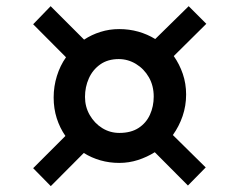

<svg xmlns="http://www.w3.org/2000/svg" viewBox="-20 -696 794 637"><path d="M197 -245Q178.5 -271.5 168.2 -303.8Q158 -336 158 -372.5Q158 -409.5 168.8 -444Q179.5 -478.5 199 -506L90 -615.5L148 -675.5L259 -564.5Q284 -581 313.5 -590.2Q343 -599.5 375.5 -599.5Q408.5 -599.5 438.8 -591Q469 -582.5 495 -566.5L606 -675.5L664.5 -617L556.5 -510Q575.5 -483 586.5 -450.8Q597.5 -418.5 597.5 -382.5Q597.5 -345 585.8 -310.8Q574 -276.5 553.5 -248L662.5 -140.5L603.5 -80.5L493.5 -191Q468 -175 438 -165.2Q408 -155.5 375.5 -155.5Q343 -155.5 313.2 -164Q283.5 -172.5 258 -188.5L148.5 -78.5L90 -138ZM376 -255Q414.5 -255 439.8 -271.5Q465 -288 477.5 -315.5Q490 -343 490 -375.5Q490 -411.5 474 -439.5Q458 -467.5 431.2 -483.8Q404.5 -500 374 -500Q337.5 -500 312.5 -482.2Q287.5 -464.5 274.8 -436Q262 -407.5 262 -374.5Q262 -341.5 277.8 -314.2Q293.5 -287 319.2 -271Q345 -255 376 -255Z"/></svg>

Font: Merriweather 20pt
Style: Bold
Weight: 700
Version: Version 2.100